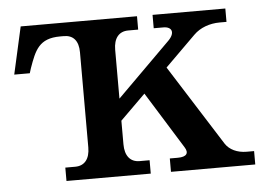

<svg xmlns="http://www.w3.org/2000/svg" viewBox="-42 -560 855 615"><g transform="rotate(-5 385.0 -253.0)"><path d="M227 -407V-101C227 -64 210 -43 180 -43H148V0H419V-43H387C357 -43 340 -64 340 -101V-177L421 -257L534 -75C547 -55 538 -43 510 -43H484V0H755V-43H731C701 -43 676 -55 663 -75L499 -334L597 -431C618 -452 649 -463 681 -463H703V-506H469V-463H500C528 -463 536 -443 512 -419L340 -248V-405C340 -442 357 -463 387 -463H419V-506H45L11 -354H61L66 -370C86 -426 100 -463 168 -463H180C210 -463 227 -444 227 -407Z"/></g></svg>

Font: LT Superior Serif Semibold
Style: Regular
Weight: 600
Designer: Daniel Lyons
Foundry: LyonsType
Version: Version 2.120;FEAKit 1.0